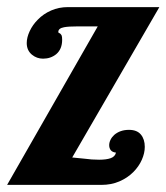

<svg xmlns="http://www.w3.org/2000/svg" viewBox="-20 -520 468 540"><path d="M254.9 -445.8H199.2Q172.4 -445.8 160.2 -443.4Q144 -440.4 144 -430.2Q144 -427.7 146 -427.2Q149.9 -426.3 153.3 -420.4Q154.8 -417 154.8 -408.2Q154.8 -381.8 138.2 -367.7Q122.6 -355 101.1 -355Q83.5 -355 69.8 -366.2Q55.2 -378.4 55.2 -398.9Q55.2 -414.6 63.5 -432.4Q71.8 -450.2 86.4 -464.8Q102.1 -481 123.8 -490.5Q145.5 -500 170.9 -500H428.2L183.1 -77.1Q188 -76.7 217.3 -73.7Q237.8 -70.8 258.8 -70.8Q279.3 -70.8 291.5 -75.2Q303.7 -79.6 306.2 -90.8Q296.4 -91.8 291.7 -97.4Q287.1 -103 287.1 -111.8Q287.1 -119.1 290.8 -126.7Q294.4 -134.3 301.3 -140.6Q317.9 -154.8 342.8 -154.8Q365.2 -154.8 376.2 -141.6Q387.2 -128.4 387.2 -106.9Q387.2 -89.4 378.9 -70.6Q370.6 -51.8 355 -36.1Q338.4 -19.5 315.7 -9.8Q293 0 265.1 0H0Z"/></svg>

Font: Pattaya
Style: Regular
Weight: 400
Designer: Pablo Impallari / Thai characters Designed by Thanarat Vachiruckul and Suppakit Chalermlarp
Foundry: Pablo Impallari
Version: Version 1.007;September 16, 2023;FontCreator 15.0.0.2934 64-